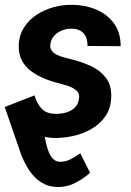

<svg xmlns="http://www.w3.org/2000/svg" viewBox="-23 -558 539 791"><path d="M302.2 -149.4Q306.6 -172.4 291.5 -185.3Q276.4 -198.2 254.6 -204.8Q232.9 -211.4 216.3 -215.8Q186.5 -223.1 157.5 -235.4Q128.4 -247.6 104.2 -265.6Q80.1 -283.7 66.7 -309.8Q53.2 -335.9 54.2 -371.1Q55.7 -413.6 76.2 -445.3Q96.7 -477.1 128.9 -497.8Q161.1 -518.6 199.5 -528.8Q237.8 -539.1 275.4 -538.1Q328.1 -537.6 373.3 -518.6Q418.5 -499.5 446.3 -461.9Q474.1 -424.3 474.1 -367.7L337.4 -368.7Q337.9 -390.6 330.8 -406.5Q323.7 -422.4 308.6 -431.2Q293.5 -439.9 270.5 -439.9Q251.5 -439.9 233.2 -432.9Q214.8 -425.8 201.4 -411.9Q188 -397.9 184.6 -377.9Q181.6 -360.4 190.2 -349.1Q198.7 -337.9 213.1 -331.3Q227.5 -324.7 243.4 -320.8Q259.3 -316.9 272 -313.5Q314 -303.2 352.3 -285.4Q390.6 -267.6 414.1 -236.3Q437.5 -205.1 435.1 -154.8Q433.1 -110.4 410.9 -78.6Q388.7 -46.9 354 -26.9Q319.3 -6.8 278.6 2.2Q237.8 11.2 199.2 10.3Q189.9 10.3 180.4 9Q170.9 7.8 161.1 5.9Q163.6 18.1 167.5 34.9Q171.4 51.8 178 68.4Q184.6 85 195.3 96.2Q206.1 107.4 222.2 108.4Q245.6 109.4 267.6 98.1Q289.6 86.9 307.6 73.2L348.1 153.8Q320.3 178.7 286.1 196Q252 213.4 213.4 212.4Q184.1 211.9 160.6 200.7Q137.2 189.5 118.9 170.4Q100.6 151.4 87.2 127.4Q73.7 103.5 64 78.6L-3.4 -117.2L119.1 -165Q129.4 -129.9 149.4 -109.4Q169.4 -88.9 209 -88.9Q229.5 -88.9 249.3 -94.5Q269 -100.1 283.7 -113.3Q298.3 -126.5 302.2 -149.4Z"/></svg>

Font: Roboto
Style: Bold Italic
Weight: 700
Italic angle: -12°
Designer: Christian Robertson
Foundry: Google
Version: Version 3.0